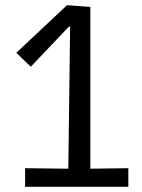

<svg xmlns="http://www.w3.org/2000/svg" viewBox="-20 -722 547 742"><path d="M77 0V-72L244 -70L251 -619H246L99 -464L43 -518L239 -702L329 -695V-70L476 -72V0Z"/></svg>

Font: Ruda
Style: Regular
Weight: 400
Designer: Mariela Monsalve and Angelina Sanchez
Foundry: Mariela Monsalve and Angelina Sanchez
Version: Version 2.000